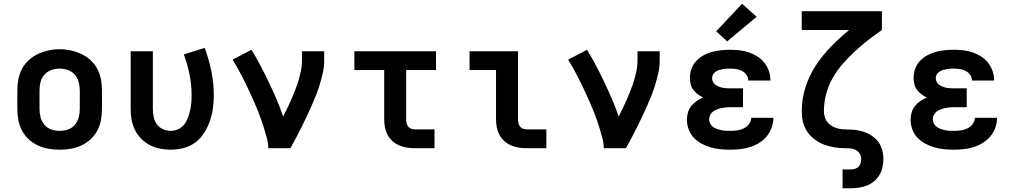

<svg xmlns="http://www.w3.org/2000/svg" viewBox="-20 -795 5440 1030"><path d="M300 8Q270 8 240.5 3Q211 -2 184 -14.5Q157 -27 134.5 -47.5Q112 -68 98 -94.5Q84 -121 78.5 -150.5Q73 -180 73 -210V-310Q73 -340 78.5 -369.5Q84 -399 98 -425.5Q112 -452 134.5 -472.5Q157 -493 184 -505.5Q211 -518 240.5 -524.5Q270 -531 300 -531Q330 -531 359.5 -524.5Q389 -518 416 -505.5Q443 -493 465.5 -472.5Q488 -452 502 -425.5Q516 -399 521.5 -369.5Q527 -340 527 -310V-210Q527 -180 521.5 -150.5Q516 -121 502 -94.5Q488 -68 465.5 -47.5Q443 -27 416 -14.5Q389 -2 359.5 3Q330 8 300 8ZM300 -93Q323 -93 345 -100.5Q367 -108 381.5 -125.5Q396 -143 402 -165Q408 -187 408 -210V-310Q408 -333 402 -355.5Q396 -378 381 -395Q366 -412 343.5 -419.5Q321 -427 299 -427Q276 -427 254.5 -419Q233 -411 218 -394Q203 -377 197.5 -355Q192 -333 192 -310V-210Q192 -187 198 -165Q204 -143 218.5 -125.5Q233 -108 255 -100.5Q277 -93 300 -93Z M896 8Q867 8 838.5 2.5Q810 -3 784 -16.5Q758 -30 737.5 -51Q717 -72 704 -98Q691 -124 686 -152.5Q681 -181 681 -210V-520H800V-210Q800 -189 804.5 -167.5Q809 -146 821.5 -128.5Q834 -111 854 -102Q874 -93 896 -93Q916 -93 935 -101.5Q954 -110 967 -126Q980 -142 987.5 -161.5Q995 -181 999.5 -201Q1004 -221 1006 -241.5Q1008 -262 1008 -282Q1008 -339 997 -394.5Q986 -450 966 -503L1078 -538Q1101 -477 1114 -412.5Q1127 -348 1127 -282Q1127 -247 1122 -212.5Q1117 -178 1105.5 -145Q1094 -112 1075 -82Q1056 -52 1028 -31Q1000 -10 965.5 -1Q931 8 896 8Z M1419 0Q1419 -26 1412.5 -51Q1406 -76 1398.5 -100.5Q1391 -125 1382.5 -149.5Q1374 -174 1364.5 -198Q1355 -222 1344.5 -245.5Q1334 -269 1323.5 -292.5Q1313 -316 1301.5 -339Q1290 -362 1278.5 -385Q1267 -408 1254 -430.5Q1241 -453 1228 -475L1329 -528Q1355 -486 1378 -442Q1401 -398 1422.5 -353Q1444 -308 1463.5 -262.5Q1483 -217 1499 -170Q1511 -193 1522.5 -217Q1534 -241 1544.5 -265.5Q1555 -290 1564.5 -314.5Q1574 -339 1581.5 -364.5Q1589 -390 1594.5 -416Q1600 -442 1600 -468V-520H1719V-468Q1719 -436 1712 -405Q1705 -374 1696 -344Q1687 -314 1675.5 -284.5Q1664 -255 1651 -226Q1638 -197 1624.5 -168.5Q1611 -140 1597 -111.5Q1583 -83 1568 -55.5Q1553 -28 1538 0Z M2204 0Q2182 0 2161 -3.5Q2140 -7 2120.5 -15.5Q2101 -24 2085 -38.5Q2069 -53 2059 -72Q2049 -91 2045 -112Q2041 -133 2041 -155V-419H1881V-520H2319V-419H2159V-155Q2159 -145 2161 -135Q2163 -125 2169 -117Q2175 -109 2184.5 -105Q2194 -101 2204 -101H2311V0Z M2804 0Q2782 0 2761 -3.5Q2740 -7 2720.5 -15.5Q2701 -24 2685 -38.5Q2669 -53 2659 -72Q2649 -91 2645 -112Q2641 -133 2641 -155V-419H2499V-520H2759V-155Q2759 -145 2761 -135Q2763 -125 2769 -117Q2775 -109 2784.5 -105Q2794 -101 2804 -101H2911V0Z M3219 0Q3219 -26 3212.5 -51Q3206 -76 3198.5 -100.5Q3191 -125 3182.5 -149.5Q3174 -174 3164.5 -198Q3155 -222 3144.5 -245.5Q3134 -269 3123.5 -292.5Q3113 -316 3101.5 -339Q3090 -362 3078.5 -385Q3067 -408 3054 -430.5Q3041 -453 3028 -475L3129 -528Q3155 -486 3178 -442Q3201 -398 3222.5 -353Q3244 -308 3263.5 -262.5Q3283 -217 3299 -170Q3311 -193 3322.5 -217Q3334 -241 3344.5 -265.5Q3355 -290 3364.5 -314.5Q3374 -339 3381.5 -364.5Q3389 -390 3394.5 -416Q3400 -442 3400 -468V-520H3519V-468Q3519 -436 3512 -405Q3505 -374 3496 -344Q3487 -314 3475.5 -284.5Q3464 -255 3451 -226Q3438 -197 3424.5 -168.5Q3411 -140 3397 -111.5Q3383 -83 3368 -55.5Q3353 -28 3338 0Z M3898 8Q3871 8 3844.5 5.5Q3818 3 3792.5 -4.5Q3767 -12 3743.5 -24.5Q3720 -37 3702 -56Q3684 -75 3674.5 -100.5Q3665 -126 3665 -153Q3665 -172 3670.5 -191.5Q3676 -211 3688.5 -226.5Q3701 -242 3717.5 -253Q3734 -264 3752 -272Q3737 -279 3723 -289.5Q3709 -300 3699 -313.5Q3689 -327 3685 -344Q3681 -361 3681 -378Q3681 -402 3689.5 -426Q3698 -450 3715 -468Q3732 -486 3754 -498Q3776 -510 3799.5 -516.5Q3823 -523 3848 -525.5Q3873 -528 3897 -528Q3923 -528 3948 -525Q3973 -522 3997 -514Q4021 -506 4042.5 -492.5Q4064 -479 4080 -459Q4096 -439 4104.5 -414.5Q4113 -390 4113 -365Q4113 -364 4113 -363.5Q4113 -363 4113 -363H3994Q3994 -363 3994 -363Q3994 -363 3994 -363Q3994 -380 3984.5 -393.5Q3975 -407 3960.5 -414.5Q3946 -422 3929.5 -424.5Q3913 -427 3897 -427Q3887 -427 3877 -426.5Q3867 -426 3857 -424Q3847 -422 3837 -419Q3827 -416 3818.5 -410Q3810 -404 3805 -395Q3800 -386 3800 -376Q3800 -376 3800 -376Q3800 -376 3800 -376Q3800 -365 3805 -355.5Q3810 -346 3818.5 -340Q3827 -334 3837 -330Q3847 -326 3857.5 -324Q3868 -322 3878.5 -321.5Q3889 -321 3900 -321H3966V-220H3900Q3888 -220 3875.5 -219Q3863 -218 3851 -215.5Q3839 -213 3827 -208.5Q3815 -204 3805.5 -197Q3796 -190 3790 -178.5Q3784 -167 3784 -155Q3784 -143 3790 -132Q3796 -121 3805.5 -114Q3815 -107 3826.5 -103Q3838 -99 3850 -96.5Q3862 -94 3874 -93.5Q3886 -93 3898 -93Q3916 -93 3934.5 -95.5Q3953 -98 3969.5 -106Q3986 -114 3998 -129.5Q4010 -145 4010 -163H4129Q4129 -163 4129 -163Q4129 -163 4129 -163Q4129 -136 4119.5 -110Q4110 -84 4093 -63.5Q4076 -43 4052.5 -28.5Q4029 -14 4003.5 -6Q3978 2 3951 5Q3924 8 3898 8ZM3881 -573 3822 -627 3961 -775 4039 -705Z M4500 215V114H4545Q4556 114 4567 110.5Q4578 107 4586 99Q4594 91 4597 79.5Q4600 68 4600 57Q4600 43 4592.5 30Q4585 17 4572 10Q4559 3 4544.5 1.5Q4530 0 4515.5 0Q4501 0 4486.5 -1Q4472 -2 4457.5 -4.5Q4443 -7 4429 -10.5Q4415 -14 4401.5 -19Q4388 -24 4375.5 -31Q4363 -38 4351.5 -46.5Q4340 -55 4329.5 -65.5Q4319 -76 4311 -88Q4303 -100 4297 -113.5Q4291 -127 4287.5 -141Q4284 -155 4282.5 -169.5Q4281 -184 4281 -198Q4281 -264 4301 -327Q4321 -390 4357 -444.5Q4393 -499 4439 -546Q4485 -593 4535 -634H4281V-735H4711V-634Q4673 -608 4636 -579Q4599 -550 4565 -518.5Q4531 -487 4500.5 -452Q4470 -417 4447 -376.5Q4424 -336 4412 -290.5Q4400 -245 4400 -198Q4400 -179 4407 -160.5Q4414 -142 4428.5 -129.5Q4443 -117 4461.5 -110Q4480 -103 4499 -101.5Q4518 -100 4537.5 -100Q4557 -100 4576 -97Q4595 -94 4613.5 -88Q4632 -82 4648.5 -72Q4665 -62 4679 -48.5Q4693 -35 4702 -17.5Q4711 0 4715 19Q4719 38 4719 57Q4719 79 4714.5 101Q4710 123 4698.5 142.5Q4687 162 4670 176.5Q4653 191 4632.5 199.5Q4612 208 4589.5 211.5Q4567 215 4545 215Z M5098 8Q5071 8 5044.5 5.5Q5018 3 4992.5 -4.5Q4967 -12 4943.5 -24.5Q4920 -37 4902 -56Q4884 -75 4874.5 -100.5Q4865 -126 4865 -153Q4865 -172 4870.5 -191.5Q4876 -211 4888.5 -226.5Q4901 -242 4917.5 -253Q4934 -264 4952 -272Q4937 -279 4923 -289.5Q4909 -300 4899 -313.5Q4889 -327 4885 -344Q4881 -361 4881 -378Q4881 -402 4889.5 -426Q4898 -450 4915 -468Q4932 -486 4954 -498Q4976 -510 4999.5 -516.5Q5023 -523 5048 -525.5Q5073 -528 5097 -528Q5123 -528 5148 -525Q5173 -522 5197 -514Q5221 -506 5242.5 -492.5Q5264 -479 5280 -459Q5296 -439 5304.5 -414.5Q5313 -390 5313 -365Q5313 -364 5313 -363.5Q5313 -363 5313 -363H5194Q5194 -363 5194 -363Q5194 -363 5194 -363Q5194 -380 5184.5 -393.5Q5175 -407 5160.5 -414.5Q5146 -422 5129.5 -424.5Q5113 -427 5097 -427Q5087 -427 5077 -426.5Q5067 -426 5057 -424Q5047 -422 5037 -419Q5027 -416 5018.5 -410Q5010 -404 5005 -395Q5000 -386 5000 -376Q5000 -376 5000 -376Q5000 -376 5000 -376Q5000 -365 5005 -355.5Q5010 -346 5018.5 -340Q5027 -334 5037 -330Q5047 -326 5057.5 -324Q5068 -322 5078.5 -321.5Q5089 -321 5100 -321H5166V-220H5100Q5088 -220 5075.5 -219Q5063 -218 5051 -215.5Q5039 -213 5027 -208.5Q5015 -204 5005.5 -197Q4996 -190 4990 -178.5Q4984 -167 4984 -155Q4984 -143 4990 -132Q4996 -121 5005.5 -114Q5015 -107 5026.5 -103Q5038 -99 5050 -96.5Q5062 -94 5074 -93.5Q5086 -93 5098 -93Q5116 -93 5134.5 -95.5Q5153 -98 5169.5 -106Q5186 -114 5198 -129.5Q5210 -145 5210 -163H5329Q5329 -163 5329 -163Q5329 -163 5329 -163Q5329 -136 5319.5 -110Q5310 -84 5293 -63.5Q5276 -43 5252.5 -28.5Q5229 -14 5203.5 -6Q5178 2 5151 5Q5124 8 5098 8Z"/></svg>

Font: Iosevka Custom Extended
Style: Bold
Weight: 700
Width: 7
Monospace: yes
Designer: Belleve Invis
Foundry: Belleve Invis
Version: Version 11.2.4; ttfautohint (v1.8.4)